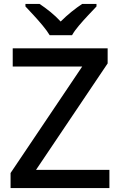

<svg xmlns="http://www.w3.org/2000/svg" viewBox="-20 -961 614 981"><path d="M539 0H34V-77L400 -621H45V-714H530V-637L164 -93H539ZM234 -781Q220 -804 198 -830.5Q176 -857 152 -883Q128 -909 110 -928V-941H182Q208 -924 236.5 -901Q265 -878 290 -851Q317 -878 345.5 -901Q374 -924 400 -941H473V-928Q455 -909 430.5 -883Q406 -857 383.5 -830.5Q361 -804 348 -781Z"/></svg>

Font: Noto Sans Cham Medium
Style: Regular
Weight: 500
Version: Version 2.002